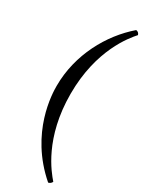

<svg xmlns="http://www.w3.org/2000/svg" viewBox="-235 -748 768 993"><g transform="rotate(30 149.0 -251.5)"><path d="M44 -252C44 -207 48 24 256 204C266 202 274 195 277 187C244 149 127 11 127 -252C127 -515 245 -653 277 -689C274 -699 267 -706 256 -707C137 -605 44 -438 44 -252Z"/></g></svg>

Font: Libertinus Serif
Style: Regular
Weight: 400
Designer: Philipp H. Poll, Khaled Hosny
Foundry: Caleb Maclennan
Version: Version 7.050;RELEASE